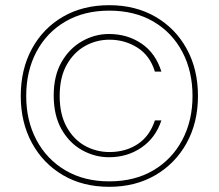

<svg xmlns="http://www.w3.org/2000/svg" viewBox="-20 -718 843 740"><path d="M401 2Q299 2 222.5 -43Q146 -88 103 -167Q60 -246 60 -348Q60 -451 103 -530Q146 -609 222.5 -653.5Q299 -698 401 -698Q502 -698 579 -653.5Q656 -609 699.5 -530Q743 -451 743 -348Q743 -246 699.5 -167Q656 -88 579 -43Q502 2 401 2ZM400 -112Q345 -112 296 -139.5Q247 -167 217 -220Q187 -273 187 -350Q187 -426 217 -478.5Q247 -531 296 -559Q345 -587 400 -587Q471 -587 525.5 -550Q580 -513 602 -442H577Q558 -504 509.5 -534.5Q461 -565 402 -565Q351 -565 307.5 -540.5Q264 -516 237 -468Q210 -420 210 -348Q210 -277 237 -228.5Q264 -180 307.5 -156Q351 -132 402 -132Q464 -132 510.5 -162.5Q557 -193 577 -254H602Q580 -187 525.5 -149.5Q471 -112 400 -112ZM401 -19Q499 -19 571 -61.5Q643 -104 682.5 -178.5Q722 -253 722 -348Q722 -444 682.5 -518.5Q643 -593 571 -635Q499 -677 401 -677Q304 -677 232 -635Q160 -593 120.5 -518.5Q81 -444 81 -348Q81 -253 120.5 -178.5Q160 -104 232 -61.5Q304 -19 401 -19Z"/></svg>

Font: DM Sans 10pt Thin
Style: Regular
Weight: 250
Version: Version 4.004;gftools[0.9.30]